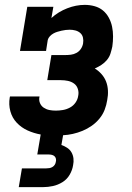

<svg xmlns="http://www.w3.org/2000/svg" viewBox="-20 -548 540 788"><path d="M57 220 70 143H170Q176 143 182.5 142Q189 141 195 137.5Q201 134 204.5 128.5Q208 123 209 117Q211 110 209.5 103.5Q208 97 203.5 93Q199 89 192.5 87.5Q186 86 179 86H133L147 4Q119 -1 93.5 -12.5Q68 -24 49 -44Q30 -64 22.5 -91.5Q15 -119 20 -148L21 -152H142V-151Q139 -137 144 -125Q149 -113 159.5 -106Q170 -99 182.5 -96.5Q195 -94 209 -94Q223 -94 238 -96.5Q253 -99 267 -106.5Q281 -114 290 -127Q299 -140 301 -155Q304 -169 299.5 -183Q295 -197 284 -205Q273 -213 259 -216Q245 -219 230 -219H174L191 -322H247Q259 -322 271 -323.5Q283 -325 294 -331Q305 -337 312 -347.5Q319 -358 321 -370Q323 -382 320.5 -393.5Q318 -405 309.5 -412.5Q301 -420 289.5 -423Q278 -426 266 -426Q258 -426 249.5 -425Q241 -424 232.5 -422Q224 -420 215.5 -417.5Q207 -415 199 -410.5Q191 -406 184.5 -399Q178 -392 176 -384L169 -339H62L92 -520H199L191 -474Q205 -487 221.5 -497Q238 -507 256 -514Q274 -521 292 -524.5Q310 -528 328 -528Q349 -528 368.5 -522.5Q388 -517 402.5 -505Q417 -493 426.5 -475.5Q436 -458 440 -438.5Q444 -419 444 -398.5Q444 -378 441 -357Q438 -343 433.5 -328.5Q429 -314 419 -302Q409 -290 396 -281.5Q383 -273 369 -267Q384 -258 396.5 -244Q409 -230 415.5 -213Q422 -196 423 -176.5Q424 -157 420 -137Q417 -117 409.5 -97.5Q402 -78 388 -61Q374 -44 356 -31.5Q338 -19 318.5 -11Q299 -3 279 1.5Q259 6 239 7L232 47Q244 51 255.5 58.5Q267 66 273.5 77.5Q280 89 281.5 102.5Q283 116 280 130Q277 150 266 169Q255 188 236.5 199.5Q218 211 197.5 215.5Q177 220 157 220Z"/></svg>

Font: Iosevka Curly Slab Extrabold
Style: Italic
Weight: 800
Italic angle: -9°
Monospace: yes
Designer: Belleve Invis
Foundry: Belleve Invis
Version: Version 22.1.2; ttfautohint (v1.8.4)